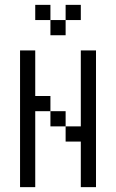

<svg xmlns="http://www.w3.org/2000/svg" viewBox="-20 -770 478 790"><path d="M312.5 -562.5H375V0H312.5V-187.5H250V-250H312.5ZM187.5 -312.5H250V-250H187.5ZM62.5 -562.5H125V-375H187.5V-312.5H125V0H62.5ZM250 -750H312.5V-687.5H250ZM187.5 -687.5H250V-625H187.5ZM125 -750H187.5V-687.5H125Z"/></svg>

Font: Pixel Operator SC
Style: Regular
Weight: 400
Designer: Jayvee Enaguas (GrandChaos9000)
Foundry: The Grandoplex Project
Version: Version 1.4.1 (September 5, 2015)